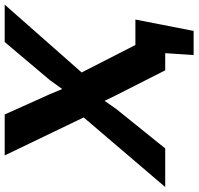

<svg xmlns="http://www.w3.org/2000/svg" viewBox="-74 -668 819 792"><g transform="rotate(-90 335.0 -272.5)"><path d="M246.1 -336.4 89.4 -662.1H258.3L342.3 -475.1L363.3 -424.8L399.4 -475.1L557.1 -662.1H711.4L431.6 -344.7L544.9 -123H649.9L603 117.2H503.4L511.2 0H440.4L338.4 -201.2L314.5 -250L280.3 -201.2L118.2 0H-41Z"/></g></svg>

Font: PT Astra Sans
Style: Bold Italic
Weight: 700
Italic angle: -16°
Designer: A.Korolkova, I. Chaeva
Foundry: ParaType Ltd
Version: Version 1.002W